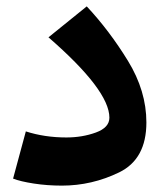

<svg xmlns="http://www.w3.org/2000/svg" viewBox="-20 -564 517 602"><path d="M21 -4 61 -152Q120 -133 188 -133Q238 -133 280.5 -148.5Q323 -164 323 -195Q323 -281 132 -447L252 -544Q323 -468 381 -373.5Q439 -279 439 -180Q439 -65 353.5 -23.5Q268 18 174 18Q128 18 86 11.5Q44 5 21 -4Z"/></svg>

Font: FiraGOUPP
Style: Bold
Weight: 700
Designer: bBox Type
Foundry: bBox Type GmbH
Version: Version 1.001